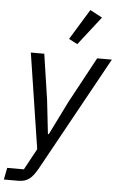

<svg xmlns="http://www.w3.org/2000/svg" viewBox="-83 -823 667 1067"><g transform="rotate(5 250.0 -290.0)"><path d="M445 -744 377 -780 273 -610 321 -585ZM300 -261 207 -73H202L181 -261L143 -516H68L150 16L86 134H-7L-20 200H60C112 200 138 177 171 117L520 -516H438Z"/></g></svg>

Font: Braiins Sans
Style: Italic
Weight: 400
Italic angle: -11.31°
Designer: Mike Abbink, Paul van der Laan, Pieter van Rosmalen, Jiri Chlebus, Lubos Buracinsky
Foundry: Bold Monday, Sudetype
Version: Version 1.000;hotconv 1.0.109;makeotfexe 2.5.65596